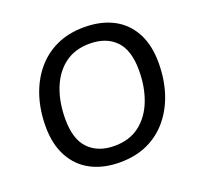

<svg xmlns="http://www.w3.org/2000/svg" viewBox="-126 -850 1027 996"><g transform="rotate(-20 387.5 -352.5)"><path d="M374 9Q283 9 215.5 -26Q148 -61 110.5 -130Q73 -199 73 -296Q73 -386 97.5 -462Q122 -538 169 -595Q216 -652 283 -683Q350 -714 436 -714Q528 -714 595.5 -679Q663 -644 700 -575.5Q737 -507 737 -410Q737 -319 712.5 -243Q688 -167 641 -110Q594 -53 527 -22Q460 9 374 9ZM376 -81Q458 -81 514 -123.5Q570 -166 599 -240Q628 -314 628 -408Q628 -518 576.5 -571Q525 -624 433 -624Q352 -624 296 -582Q240 -540 211 -466Q182 -392 182 -298Q182 -187 234 -134Q286 -81 376 -81Z"/></g></svg>

Font: Nunito Sans 12pt SemiBold
Style: Italic
Weight: 600
Italic angle: -9°
Designer: Vernon Adams
Foundry: Vernon Adams
Version: Version 3.101;gftools[0.9.27]